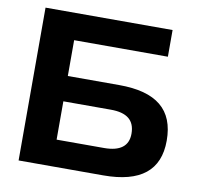

<svg xmlns="http://www.w3.org/2000/svg" viewBox="-76 -749 857 829"><g transform="rotate(10 352.5 -335.0)"><path d="M58 0H429C593 0 673 -65 673 -195C673 -331 593 -396 429 -396H204V-553H615V-670H58ZM204 -117V-285H412C482 -285 518 -258 518 -198C518 -144 482 -117 412 -117Z"/></g></svg>

Font: LT Wave Bold
Style: Regular
Weight: 700
Designer: Daniel Lyons
Version: Version 2.5 (Glyphs App)